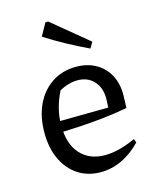

<svg xmlns="http://www.w3.org/2000/svg" viewBox="-113 -815 728 901"><g transform="rotate(-15 251.5 -364.5)"><path d="M265 9Q202 9 155 -22Q108 -53 82 -108.5Q56 -164 56 -238Q56 -315 83.5 -373.5Q111 -432 161.5 -465.5Q212 -499 279 -499Q333 -499 374 -476Q415 -453 437.5 -412Q460 -371 460 -316L458 -251Q398 -240 344.5 -234Q291 -228 234 -224.5Q177 -221 109 -219V-272L376 -275L378 -318Q378 -372 348 -404Q318 -436 269 -436Q248 -436 225 -429.5Q202 -423 181 -411Q162 -374 151.5 -333.5Q141 -293 141 -253Q141 -161 185 -112Q229 -63 305 -63Q371 -63 454 -101L461 -83Q418 -38 368 -14.5Q318 9 265 9ZM367 -564Q314 -589 262.5 -617Q211 -645 161 -677L195 -738H208L384 -593Z"/></g></svg>

Font: Piazzolla Thin Medium
Style: Regular
Weight: 500
Version: Version 2.005